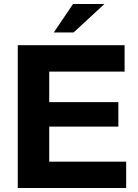

<svg xmlns="http://www.w3.org/2000/svg" viewBox="-20 -940 688 960"><path d="M603 -713.9V-582H226.1V-429.2H571.8V-307.1H226.1V-131.8H610.8V0H68.8V-713.9ZM249 -777.8 345.2 -919.9H502L348.1 -777.8Z"/></svg>

Font: XB Khoramshahr
Style: Bold
Weight: 700
Designer: Behnam
Foundry: Irmug
Version: Version 8.005 2009